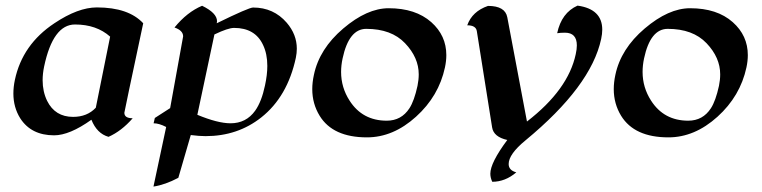

<svg xmlns="http://www.w3.org/2000/svg" viewBox="-20 -483 2722 686"><path d="M367.7 5.9Q326.2 -5.9 306.6 -55.2Q228.5 0.5 173.3 0.5Q91.3 0.5 52.2 -60.5Q27.8 -99.6 27.8 -148.9Q27.8 -172.4 33.2 -197.8Q60.1 -324.2 174.3 -399.9Q258.8 -456.5 326.2 -456.5Q439 -456.5 491.7 -399.9Q424.3 -83.5 424.3 -80.1Q424.3 -60.5 454.1 -60.5Q414.1 -14.6 367.7 5.9ZM241.2 -65.4Q291.5 -65.4 322.3 -98.1L373.5 -352.1Q324.7 -395.5 248 -395.5Q169.4 -395.5 137.7 -245.6Q132.3 -219.7 132.3 -196.3Q132.3 -155.8 148.4 -122.6Q176.8 -65.4 241.2 -65.4Z M803.7 -42.5Q859.4 -42.5 891.6 -87.4Q914.6 -119.6 926.8 -177.7Q935.1 -215.8 935.1 -247.6Q935.1 -290.5 919.9 -322.3Q891.6 -383.3 816.4 -383.3Q794.9 -383.3 746.1 -359.9L685.1 -72.8Q758.3 -42.5 803.7 -42.5ZM528.3 183.6 573.7 -29.3Q548.3 -42.5 528.8 -42.5L533.2 -61.5L587.9 -96.7Q634.3 -350.6 634.3 -353Q634.3 -374 603.5 -384.8Q648.4 -439.9 702.1 -462.4Q755.4 -436.5 755.4 -407.2Q755.4 -403.3 754.4 -399.9Q869.1 -456.1 884.3 -456.1Q957.5 -456.1 1004.4 -401.9Q1040.5 -359.9 1040.5 -309.1Q1040.5 -293.5 1037.1 -276.9Q1007.3 -137.7 913.6 -63.5Q829.1 3.4 714.4 3.4Q691.9 3.4 661.6 -0.5L617.2 152.3Q570.3 177.2 528.3 183.6Z M1291 7.8Q1169.4 7.8 1122.1 -69.3Q1095.7 -112.3 1095.7 -164.6Q1095.7 -189 1101.6 -215.8Q1121.1 -308.6 1206.3 -381.1Q1291.5 -453.6 1368.7 -453.6Q1464.8 -453.6 1521 -403.8Q1574.7 -356 1574.7 -286.1Q1574.7 -265.1 1569.8 -242.2Q1547.9 -139.6 1466.3 -65.9Q1384.8 7.8 1291 7.8ZM1361.8 -51.8Q1414.1 -51.8 1442.9 -96.2Q1460 -122.6 1471.7 -176.3Q1476.1 -197.8 1476.1 -217.3Q1476.1 -277.3 1427.2 -328.6Q1378.4 -379.9 1288.6 -379.9Q1226.6 -379.9 1204.1 -274.4Q1198.7 -249.5 1198.7 -226.1Q1198.7 -170.4 1229 -123.5Q1274.9 -51.8 1361.8 -51.8Z M1738.8 166.5Q1731.9 151.9 1731.9 137.7Q1731.9 98.6 1792.5 17.1Q1743.7 6.3 1738.3 -27.8L1683.6 -372.1Q1680.2 -392.6 1649.4 -392.6Q1667 -442.4 1723.6 -461.9Q1784.7 -461.9 1792.5 -421.4L1862.8 -48.8Q2010.3 -162.6 2037.1 -289.6Q2041 -307.1 2041 -320.8Q2041 -366.2 1998.5 -366.2Q1982.4 -366.2 1970.7 -364.3Q1986.3 -437.5 2043.5 -462.9Q2131.8 -450.7 2131.8 -377Q2131.8 -361.8 2127.9 -343.8Q2091.8 -174.8 1857.4 18.6Q1797.4 67.9 1797.4 103Q1797.4 125.5 1824.7 132.8Q1785.2 166.5 1738.8 166.5Z M2368.2 7.8Q2246.6 7.8 2199.2 -69.3Q2172.9 -112.3 2172.9 -164.6Q2172.9 -189 2178.7 -215.8Q2198.2 -308.6 2283.4 -381.1Q2368.7 -453.6 2445.8 -453.6Q2542 -453.6 2598.1 -403.8Q2651.9 -356 2651.9 -286.1Q2651.9 -265.1 2647 -242.2Q2625 -139.6 2543.5 -65.9Q2461.9 7.8 2368.2 7.8ZM2439 -51.8Q2491.2 -51.8 2520 -96.2Q2537.1 -122.6 2548.8 -176.3Q2553.2 -197.8 2553.2 -217.3Q2553.2 -277.3 2504.4 -328.6Q2455.6 -379.9 2365.7 -379.9Q2303.7 -379.9 2281.2 -274.4Q2275.9 -249.5 2275.9 -226.1Q2275.9 -170.4 2306.2 -123.5Q2352.1 -51.8 2439 -51.8Z"/></svg>

Font: Balgruf
Style: Italic
Weight: 500
Italic angle: -12°
Designer: Paul James Miller
Foundry: High-Logic / Made with FontCreator
Version: Version 1.201;March 28, 2021;FontCreator 13.0.0.2683 64-bit